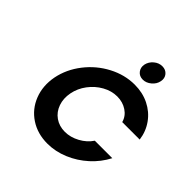

<svg xmlns="http://www.w3.org/2000/svg" viewBox="-231 -1099 1298 1298"><g transform="rotate(45 417.5 -450.0)"><path d="M131 -340Q150 -435 212.5 -515.5Q275 -596 364.5 -643Q454 -690 549 -690Q625 -690 686.5 -659.5Q748 -629 787 -574.5Q826 -520 835 -451H668Q656 -496 615.5 -523Q575 -550 522 -550Q468 -550 417 -521.5Q366 -493 330 -445Q294 -397 283 -340Q272 -283 289 -234.5Q306 -186 346 -158Q386 -130 440 -130Q493 -130 544.5 -158Q596 -186 626 -231H793Q757 -161 697 -106.5Q637 -52 563 -21Q489 10 413 10Q318 10 247 -37Q176 -84 144.5 -164.5Q113 -245 131 -340ZM499 -831Q506 -864 533 -887Q560 -910 593 -910Q626 -910 645 -887Q664 -864 657 -831Q651 -799 623 -775.5Q595 -752 563 -752Q530 -752 511.5 -775.5Q493 -799 499 -831Z"/></g></svg>

Font: Teachers[wght] Italic
Style: Regular
Weight: 400
Designer: Alfredo Marco Pradil & Chank Diesel
Version: Version 1.000;Glyphs 3.1.2 (3151)